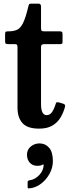

<svg xmlns="http://www.w3.org/2000/svg" viewBox="-20 -692 386 1053"><path d="M336.5 -106Q328 -74.5 311.8 -47.2Q295.5 -20 267.2 -3.2Q239 13.5 194.5 13.5Q130.5 13.5 103.2 -17Q76 -47.5 76 -101V-432.5Q76 -442 73.2 -446Q70.5 -450 60.5 -450H25Q15 -450 11.5 -452.8Q8 -455.5 8 -465.5V-505Q8 -515.5 11 -517.8Q14 -520 24 -520Q53 -520 72.2 -528Q91.5 -536 106 -564.8Q120.5 -593.5 135.5 -656.5Q137.5 -665.5 139.8 -668.8Q142 -672 154 -672H191Q205 -672 205 -657V-537Q205 -526 209.2 -523Q213.5 -520 223.5 -520H308Q317 -520 320 -517Q323 -514 323 -504.5V-462.5Q323 -454 319.5 -452Q316 -450 307.5 -450H224.5Q215 -450 210 -447Q205 -444 205 -433.5V-121Q205 -60.5 236 -60.5Q254 -60.5 265.8 -78Q277.5 -95.5 285.5 -122.5Q288 -130.5 291.8 -131.2Q295.5 -132 304.5 -130L327.5 -123Q340 -119 336.5 -106ZM128 156Q128 129 148.5 111.8Q169 94.5 197 94.5Q228.5 94.5 249.2 118.2Q270 142 270 192Q270 227.5 252.2 260.2Q234.5 293 205.5 315.2Q176.5 337.5 142 341Q136.5 341.5 134 340.5Q131.5 339.5 131.5 333V306.5Q131.5 298.5 141.5 297Q171.5 293 194.8 268.5Q218 244 219.5 213.5Q219 207.5 211.5 212Q202.5 217.5 185 217.5Q159 217.5 143.5 200.5Q128 183.5 128 156Z"/></svg>

Font: Besley* Narrow Semi
Style: Regular
Weight: 600
Width: 4
Designer: Owen Earl
Foundry: indestructible type*
Version: Version 3.000; ttfautohint (v1.8.3)